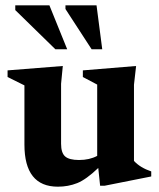

<svg xmlns="http://www.w3.org/2000/svg" viewBox="-20 -690 600 723"><path d="M210 -148.5Q210 -114.5 225.2 -101Q240.5 -87.5 277.5 -87.5Q317 -87.5 346 -103V-371.5L292 -400V-425L492.5 -441.5L484.5 -371V-84Q508 -58.5 549.5 -44.5V-25.5L373.5 9.5H357L350 -57.5Q304.5 -14 270.8 -0.5Q237 13 198 13Q72 13 72 -145.5V-368.5L8.5 -400V-425L216.5 -441.5L210 -374.5ZM233 -504.5H188.5L37.5 -652V-670H166ZM365 -504.5H325L226.5 -656V-670H343.5Z"/></svg>

Font: Newsreader 16pt
Style: Bold
Weight: 700
Designer: Hugues Gentile
Foundry: Production Type
Version: Version 1.003; ttfautohint (v1.8.3)